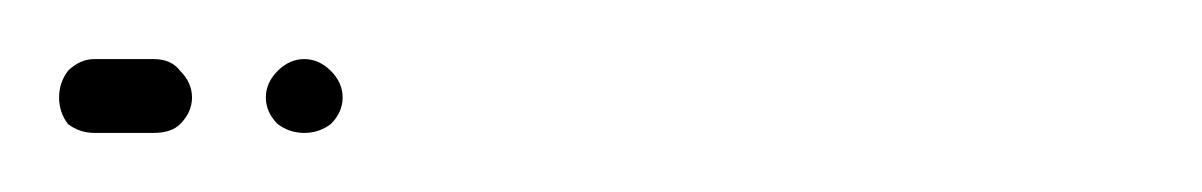

<svg xmlns="http://www.w3.org/2000/svg" viewBox="-32 -33 407 65"><path d="M-9 9Q-12 5 -12 0Q-12 -5 -9 -9Q-5 -13 0 -13H20Q26 -13 29 -9Q33 -5 33 0Q33 5 29 9Q26 12 20 12H0Q-5 12 -9 9ZM80 9Q84 5 84 0Q84 -5 80 -9Q76 -13 71 -13Q66 -13 62 -9Q58 -5 58 0Q58 5 62 9Q66 12 71 12Q76 12 80 9Z"/></svg>

Font: FRB American Cursive Guidelines Dashed
Style: Italic
Weight: 400
Italic angle: -25°
Version: Version 2.0;Modular Font Editor K font №1